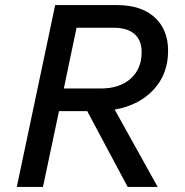

<svg xmlns="http://www.w3.org/2000/svg" viewBox="-20 -735 728 755"><path d="M46 0 197 -715H440Q535 -715 588 -667Q641 -619 641 -535Q641 -444 584 -382.5Q527 -321 431 -304L600 0H482L323 -298H212L149 0ZM427 -626H281L231 -387H376Q450 -387 493.5 -425.5Q537 -464 537 -530Q537 -577 508.5 -601.5Q480 -626 427 -626Z"/></svg>

Font: Wix Madefor Text Medium
Style: Italic
Weight: 500
Italic angle: -12°
Designer: Dalton Maag Ltd
Foundry: Dalton Maag Ltd
Version: Version 3.100